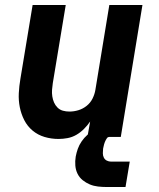

<svg xmlns="http://www.w3.org/2000/svg" viewBox="-20 -550 640 771"><path d="M215 8Q186 8 159 0Q132 -8 111 -25.5Q90 -43 77.5 -67.5Q65 -92 59.5 -119.5Q54 -147 55.5 -176Q57 -205 62 -234L111 -530H244L192 -216Q190 -203 189 -189.5Q188 -176 190 -163Q192 -150 197 -138.5Q202 -127 211 -118Q220 -109 232.5 -105.5Q245 -102 259 -102Q277 -102 295 -107.5Q313 -113 328 -125Q343 -137 351.5 -154Q360 -171 363 -189L419 -530H552L465 0H331L342 -62Q331 -46 317 -32Q303 -18 286.5 -8.5Q270 1 251.5 4.5Q233 8 215 8ZM409 201Q391 201 373.5 199Q356 197 340.5 190.5Q325 184 312 173.5Q299 163 291.5 148Q284 133 282.5 115Q281 97 284 79Q287 63 292.5 47.5Q298 32 308 17.5Q318 3 331 -8.5Q344 -20 360 -27Q376 -34 392 -36.5Q408 -39 424 -39L418 0Q413 0 410 4Q407 8 405 12Q403 16 401 20.5Q399 25 398 29.5Q397 34 396 38Q395 42 394 47Q393 56 393 65.5Q393 75 397 83Q401 91 409 95Q417 99 426 99H501L484 201Z"/></svg>

Font: Iosevka Curly XBdExObl
Style: Regular
Weight: 800
Width: 7
Italic angle: -9°
Monospace: yes
Designer: Belleve Invis
Foundry: Belleve Invis
Version: Version 11.1.0; ttfautohint (v1.8.3)